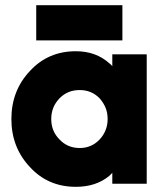

<svg xmlns="http://www.w3.org/2000/svg" viewBox="-20 -710 637 742"><path d="M120 -554H453V-690H120ZM414 -500V-454Q412 -457 409 -460Q406 -463 403 -465Q351 -512 273 -512Q166 -512 96 -436Q24 -360 24 -250Q24 -140 96 -64Q166 12 273 12Q351 12 402 -30Q405 -33 408 -36Q411 -39 414 -42V0H547V-500ZM288 -362Q334 -362 365 -330Q380 -313 388 -293.5Q396 -274 396 -250Q396 -227 388 -207Q380 -187 365 -171Q334 -138 288 -138Q241 -138 210 -171Q178 -203 178 -250Q178 -297 210 -330Q241 -362 288 -362Z"/></svg>

Font: Unageo
Style: ExtraBold
Weight: 800
Designer: Richard Sepsi
Foundry: Richard Sepsi
Version: Version 2.000